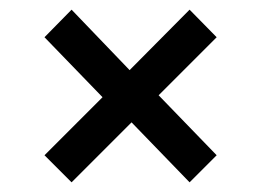

<svg xmlns="http://www.w3.org/2000/svg" viewBox="-20 -506 540 397"><path d="M428 -429 308 -309 428 -185 372 -129 252 -253 128 -129 72 -185 192 -305 72 -429 128 -486 248 -361 372 -486Z"/></svg>

Font: Wolseley Sans
Style: Regular
Weight: 400
Designer: Carrois Corporate & Edenspiekermann AG
Foundry: Carrois Corporate GbR & Edenspiekermann AG
Version: Version 4.202